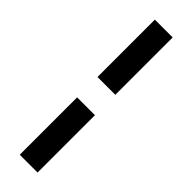

<svg xmlns="http://www.w3.org/2000/svg" viewBox="-291 -711 863 863"><g transform="rotate(45 141.0 -279.5)"><path d="M85 -709H198.2V-344.2H85ZM85 149.9V-214.8H198.2V149.9Z"/></g></svg>

Font: TASA Orbiter Text SemiBold
Style: Regular
Weight: 600
Designer: Weizhong Zhang
Version: Version 1.000;Glyphs 3.1.2 (3151)